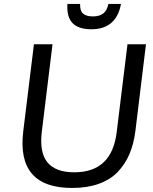

<svg xmlns="http://www.w3.org/2000/svg" viewBox="-20 -933 770 964"><path d="M438.5 -786.1Q374.5 -786.1 344.5 -816.7Q314.5 -847.2 318.4 -913.1H382.3Q380.9 -878.9 397 -864.7Q413.1 -850.6 446.8 -850.6Q479 -850.6 498 -865Q517.1 -879.4 524.4 -913.1H587.4Q564 -786.1 438.5 -786.1ZM342.3 10.7Q62 10.7 96.7 -273.4L150.4 -710.9H243.7L189.9 -271.5Q177.2 -167 218.5 -117.4Q259.8 -67.9 353 -67.9Q541.5 -67.9 565.9 -269.5L620.1 -710.9H712.9L659.7 -274.4Q651.4 -209 629.6 -158.7Q607.9 -108.4 570.3 -68.8Q532.7 -30.3 475.3 -9.8Q418 10.7 342.3 10.7Z"/></svg>

Font: Ride
Style: Italic
Weight: 400
Version: Version 3.000